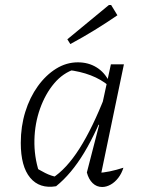

<svg xmlns="http://www.w3.org/2000/svg" viewBox="-20 -741 570 767"><path d="M204 3Q138 14 100.5 -31Q63 -76 63 -170Q63 -236 81 -294Q99 -352 131 -396.5Q163 -441 204 -466.5Q245 -492 291 -492Q333 -492 365.5 -472Q398 -452 416 -415L415 -398Q353 -450 249 -462L280 -465Q232 -450 196.5 -408Q161 -366 140 -307Q119 -248 117.5 -182Q116 -116 136 -54L113 -77Q137 -62 160.5 -50Q184 -38 211 -33L188 -29Q245 -65 297.5 -147.5Q350 -230 401 -361L417 -349Q368 -217 316.5 -131.5Q265 -46 204 3ZM379 -23 367 -50Q393 -51 419 -56.5Q445 -62 473 -71Q466 -48 452.5 -30.5Q439 -13 422 -3.5Q405 6 388 6Q366 6 350 -9.5Q334 -25 327 -52L376 -242L371 -244L423 -484H475ZM261 -565 249 -584 415 -721H424L449 -680Q404 -649 357.5 -620.5Q311 -592 261 -565Z"/></svg>

Font: Piazzolla Thin ExtraLight
Style: Italic
Weight: 250
Italic angle: -11.3°
Version: Version 2.005